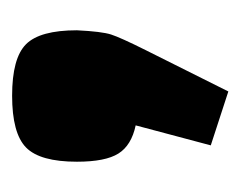

<svg xmlns="http://www.w3.org/2000/svg" viewBox="-60 -186 397 317"><g transform="rotate(-90 138.5 -27.5)"><path d="M57 122 90 -2Q57 -9 43.5 -30.5Q30 -52 30 -99Q30 -160 53.5 -183Q77 -206 139 -206Q201 -206 224 -183Q247 -160 247 -99Q245 -58 240 -42.5Q235 -27 214 15L146 151Z"/></g></svg>

Font: Changa ExtraBold
Style: Regular
Weight: 800
Designer: Eduardo Rodriguez Tunni
Foundry: Eduardo Rodriguez Tunni
Version: Version 2.002; ttfautohint (v1.5) -l 8 -r 50 -G 220 -x 14 -H